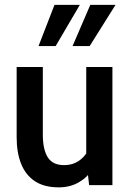

<svg xmlns="http://www.w3.org/2000/svg" viewBox="-20 -778 546 807"><path d="M227 9.5Q165.5 9.5 126.5 -16.5Q87.5 -42.5 68.8 -89.5Q50 -136.5 50 -201V-496.5H160V-212.5Q160 -149.5 180.8 -116.8Q201.5 -84 249 -84Q288 -84 316 -105.2Q344 -126.5 360.5 -165.5L342.5 -102V-496.5H452.5V0H354.5L345.5 -81.5L370 -68.5Q348.5 -33.5 311.8 -12Q275 9.5 227 9.5ZM285 -584.5 359.5 -757.5H465.5L357 -584.5ZM142 -584.5 209 -757.5H315.5L214 -584.5Z"/></svg>

Font: Cabin SemiCondensed SemiBold
Style: Regular
Weight: 600
Width: 4
Designer: Pablo Impallari
Foundry: Pablo Impallari. http://www.impallari.com Igino Marini. http://www.ikern.com
Version: Version 3.001